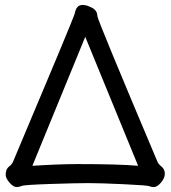

<svg xmlns="http://www.w3.org/2000/svg" viewBox="-20 -738 690 777"><path d="M539 -67 325 -589 111 -67Q219 -74 295 -74Q462 -74 539 -67ZM603 19Q592 19 584.5 15.5Q577 12 481.5 7.5Q386 3 338 3Q290 3 184 6.5Q78 10 68 14.5Q58 19 47 19Q34 19 18.5 1Q3 -17 3 -30Q3 -41 6 -49.5Q9 -58 19 -66Q29 -74 33 -84Q280 -669 283 -685Q289 -718 314 -718Q331 -718 352.5 -706.5Q374 -695 374 -673Q374 -659 617 -84Q621 -74 634 -63.5Q647 -53 647 -35Q647 -17 631.5 1Q616 19 603 19Z"/></svg>

Font: ToneOZ-Pinyin-WenKai-Medium
Style: Medium
Weight: 700
Designer: Fontworks Inc.
Foundry: ToneOZ
Version: Version 0.240331